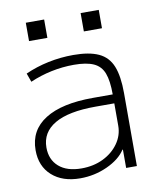

<svg xmlns="http://www.w3.org/2000/svg" viewBox="-81 -770 700 845"><g transform="rotate(-10 268.5 -348.0)"><path d="M210 10Q131 10 84 -32Q37 -74 37 -146Q37 -235 111.5 -282Q186 -329 325 -329H414Q414 -390 401 -424Q388 -458 356 -472.5Q324 -487 268 -487Q217 -487 167 -476.5Q117 -466 71 -446L57 -485Q106 -507 161 -518.5Q216 -530 273 -530Q344 -530 386 -510.5Q428 -491 446 -446.5Q464 -402 464 -326V0H416V-82H414Q388 -42 331 -16Q274 10 210 10ZM223 -32Q277 -32 320 -53Q363 -74 388.5 -110Q414 -146 414 -189V-289H330Q209 -289 147.5 -253Q86 -217 86 -149Q86 -95 122 -63.5Q158 -32 223 -32ZM337 -624V-706H418V-624ZM92 -624V-706H174V-624Z"/></g></svg>

Font: M PLUS 1 Thin Light
Style: Regular
Weight: 300
Version: Version 1.001